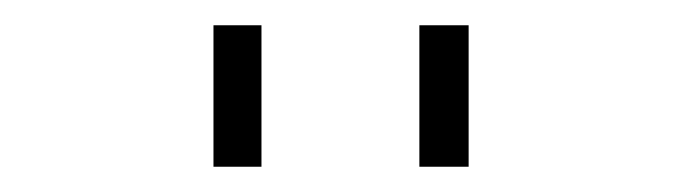

<svg xmlns="http://www.w3.org/2000/svg" viewBox="-20 -902 540 152"><path d="M149 -770V-882H187V-770ZM312 -770V-882H351V-770Z"/></svg>

Font: Mona Sans Expanded ExtraLight
Style: Regular
Weight: 200
Width: 7
Designer: Deni Anggara
Foundry: GitHub
Version: Version 1.001;gftools[0.9.33]